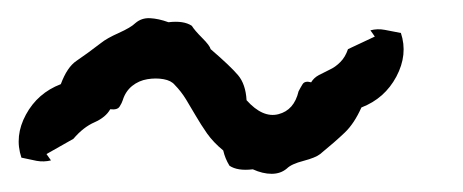

<svg xmlns="http://www.w3.org/2000/svg" viewBox="-35 -407 504 209"><path d="M208 -243.2Q197.3 -252 190.4 -261.7Q183.6 -271.5 178.2 -280.8Q172.9 -290 167.5 -298.8Q162.1 -307.6 155.3 -314.5Q151.4 -319.3 143.1 -320.8Q134.8 -322.3 125.5 -320.8Q116.2 -319.3 108.9 -313.5Q101.6 -307.6 98.6 -297.9Q97.7 -294.9 95.2 -291Q92.8 -287.1 85 -288.1Q80.1 -279.3 67.9 -273.9Q55.7 -268.6 44.9 -255.9L15.6 -239.3L20.5 -232.4Q12.7 -230.5 4.9 -231.9Q-2.9 -233.4 -11.7 -235.4Q-19.5 -258.8 -6.8 -282.2Q5.9 -305.7 31.2 -315.4Q38.1 -334 48.3 -340.8Q58.6 -347.7 75.2 -360.4Q81.1 -365.2 94.2 -371.1Q107.4 -377 112.3 -381.8Q119.1 -387.7 128.4 -387.2Q137.7 -386.7 148.4 -382.8Q165 -384.8 173.8 -378.9Q176.8 -374 185.1 -365.7Q193.4 -357.4 194.3 -353.5Q215.8 -335 224.1 -325.2Q232.4 -315.4 233.4 -297.9Q251 -278.3 268.1 -282.7Q285.2 -287.1 290 -307.6Q292 -311.5 294.4 -315.4Q296.9 -319.3 303.7 -317.4Q306.6 -322.3 312 -325.2Q317.4 -328.1 323.7 -331.1Q330.1 -334 335.4 -339.4Q340.8 -344.7 343.8 -353.5L373 -367.2L368.2 -374Q376 -376 383.8 -374.5Q391.6 -373 401.4 -371.1Q409.2 -347.7 396.5 -323.7Q383.8 -299.8 358.4 -290Q350.6 -272.5 340.3 -262.7Q330.1 -252.9 313.5 -239.3Q308.6 -235.4 295.4 -231.9Q282.2 -228.5 277.3 -223.6Q270.5 -217.8 260.7 -217.8Q251 -217.8 240.2 -222.7Q223.6 -220.7 214.8 -226.6Q210 -234.4 208 -243.2Z"/></svg>

Font: Homemade Apple
Style: Regular
Weight: 400
Version: Version 1.001